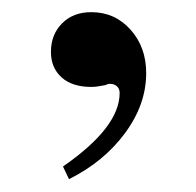

<svg xmlns="http://www.w3.org/2000/svg" viewBox="-20 -133 318 311"><path d="M82 136.7Q173.8 73.2 173.8 17.6Q173.8 10.7 169.4 6.8Q165 2.9 159.2 2.9Q157.2 2.9 156.2 2.9Q155.3 2.9 150.4 4.9Q145.5 5.9 139.6 6.8Q133.8 7.8 127.9 7.8Q96.7 7.8 79.6 -7.8Q62.5 -23.4 62.5 -48.8Q62.5 -77.1 80.6 -95.2Q98.6 -113.3 127.9 -113.3Q166 -113.3 191.4 -85Q216.8 -56.6 216.8 -14.6Q216.8 36.1 182.6 82.5Q148.4 128.9 91.8 157.2Z"/></svg>

Font: BabelStone Tibetan
Style: Regular
Weight: 400
Designer: Christopher J. Fynn
Foundry: BabelStone
Version: Version 10.011 October 1, 2023